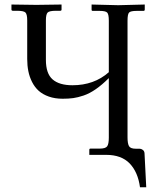

<svg xmlns="http://www.w3.org/2000/svg" viewBox="-20 -666 675 827"><path d="M529.3 -74.2Q529.3 -47.9 535.6 -36.6Q542 -25.4 564.9 -25.4H581.5Q588.4 -25.4 595.2 -20.3Q602.1 -15.1 602.5 -5.4L609.9 140.6H583Q574.2 75.2 538.6 38.1Q502.9 1 437 1H364.7V-20.5Q364.7 -25.9 369.6 -25.9H409.2Q434.6 -25.9 441.7 -35.9Q448.7 -45.9 448.7 -73.2V-329.6Q419.9 -300.8 392.8 -282Q365.7 -263.2 340.3 -254.6Q314.9 -246.1 295.2 -243.4Q275.4 -240.7 250 -240.7Q216.8 -240.7 190.4 -250Q164.1 -259.3 146.7 -274.9Q129.4 -290.5 118.2 -312.7Q106.9 -335 102.1 -359.4Q97.2 -383.8 97.2 -412.1V-578.1Q97.2 -604.5 89.6 -612.1Q82 -619.6 53.2 -619.6H35.6Q29.3 -619.6 29.3 -625V-646.5L136.7 -645L245.1 -646.5V-624.5Q245.1 -619.6 239.3 -619.6H221.7Q191.9 -619.6 184.8 -611.6Q177.7 -603.5 177.7 -578.1V-408.2Q177.7 -349.1 206.5 -324Q235.4 -298.8 292 -298.8Q385.3 -298.8 448.7 -355V-577.1Q448.7 -604 441.9 -611.6Q435.1 -619.1 409.2 -619.1H379.4Q374.5 -619.1 374.5 -624V-646.5L489.3 -643.6L603.5 -646.5V-625Q603.5 -619.1 598.1 -619.1H568.8Q543 -619.1 536.1 -612.1Q529.3 -605 529.3 -577.1Z"/></svg>

Font: Libertinage
Style: b
Weight: 400
Designer: OSP
Foundry: OSP
Version: Version 1.0; 2008; OFL relea